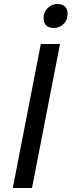

<svg xmlns="http://www.w3.org/2000/svg" viewBox="-20 -940 358 960"><path d="M184 -720H280L140 0H44ZM250 -800Q223 -800 210.5 -813.5Q198 -827 198 -848Q198 -881 219.5 -900.5Q241 -920 266 -920Q293 -920 305.5 -906.5Q318 -893 318 -872Q318 -839 297 -819.5Q276 -800 250 -800Z"/></svg>

Font: Kufam
Style: Italic
Weight: 400
Italic angle: -11°
Designer: Artur Schmal
Foundry: Original Type
Version: Version 1.301; ttfautohint (v1.8.3)